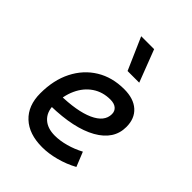

<svg xmlns="http://www.w3.org/2000/svg" viewBox="-227 -913 1040 1040"><g transform="rotate(45 293.0 -392.5)"><path d="M286.6 -83Q325.7 -83 370.1 -95.2Q414.6 -107.4 455.6 -129.4L489.3 -45.9Q441.4 -19.5 386.7 -4.9Q332 9.8 282.2 9.8Q181.6 9.8 125.2 -43Q68.8 -95.7 68.8 -189.9Q68.8 -291.5 107.2 -367.2Q145.5 -442.9 214.4 -485.1Q283.2 -527.3 375 -527.3Q447.3 -527.3 487.5 -491.2Q527.8 -455.1 527.8 -390.6Q527.8 -294.9 429.9 -239.7Q332 -184.6 156.7 -181.2L146.5 -259.3Q277.3 -261.2 350.3 -293.9Q423.3 -326.7 423.3 -384.3Q423.3 -407.7 407.2 -421.1Q391.1 -434.6 361.3 -434.6Q303.2 -434.6 259 -404.8Q214.8 -375 190.2 -321.3Q165.5 -267.6 165 -195.8Q165.5 -142.6 197.8 -112.8Q230 -83 286.6 -83ZM317.9 -609.4 236.8 -794.9H335.9L407.2 -609.4Z"/></g></svg>

Font: Cascadia Code
Style: Italic
Weight: 400
Italic angle: -10°
Designer: Aaron Bell
Foundry: Saja Typeworks
Version: Version 2407.024